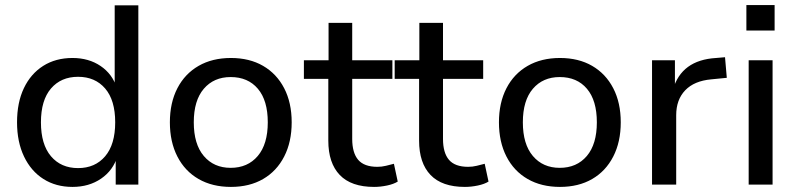

<svg xmlns="http://www.w3.org/2000/svg" viewBox="-20 -726 3134 755"><path d="M265 9Q200 9 151 -22Q102 -53 74.5 -110.5Q47 -168 47 -245Q47 -323 74 -379.5Q101 -436 150 -467Q199 -498 265 -498Q329 -498 375.5 -466.5Q422 -435 439 -381H431V-705H524V0H435V-112H442Q425 -56 377.5 -23.5Q330 9 265 9ZM287 -65Q354 -65 393.5 -111.5Q433 -158 433 -245Q433 -332 393.5 -378Q354 -424 287 -424Q220 -424 180.5 -378Q141 -332 141 -245Q141 -158 180.5 -111.5Q220 -65 287 -65Z M888 9Q815 9 761 -22Q707 -53 677.5 -110.5Q648 -168 648 -245Q648 -322 677.5 -379Q707 -436 761 -467Q815 -498 888 -498Q961 -498 1014.5 -467Q1068 -436 1097.5 -379Q1127 -322 1127 -245Q1127 -168 1097.5 -110.5Q1068 -53 1014.5 -22Q961 9 888 9ZM887 -66Q954 -66 993.5 -112.5Q1033 -159 1033 -245Q1033 -331 994 -377Q955 -423 887 -423Q821 -423 781.5 -377Q742 -331 742 -245Q742 -159 781.5 -112.5Q821 -66 887 -66Z M1451 9Q1361 9 1316 -38Q1271 -85 1271 -173V-416H1175V-489H1272V-636H1365V-489H1523V-416H1365V-180Q1365 -125 1388.5 -97.5Q1412 -70 1464 -70Q1481 -70 1497.5 -74Q1514 -78 1529 -82L1544 -12Q1528 -2 1502 3.5Q1476 9 1451 9Z M1808 9Q1718 9 1673 -38Q1628 -85 1628 -173V-416H1532V-489H1629V-636H1722V-489H1880V-416H1722V-180Q1722 -125 1745.5 -97.5Q1769 -70 1821 -70Q1838 -70 1854.5 -74Q1871 -78 1886 -82L1901 -12Q1885 -2 1859 3.5Q1833 9 1808 9Z M2182 9Q2109 9 2055 -22Q2001 -53 1971.5 -110.5Q1942 -168 1942 -245Q1942 -322 1971.5 -379Q2001 -436 2055 -467Q2109 -498 2182 -498Q2255 -498 2308.5 -467Q2362 -436 2391.5 -379Q2421 -322 2421 -245Q2421 -168 2391.5 -110.5Q2362 -53 2308.5 -22Q2255 9 2182 9ZM2181 -66Q2248 -66 2287.5 -112.5Q2327 -159 2327 -245Q2327 -331 2288 -377Q2249 -423 2181 -423Q2115 -423 2075.5 -377Q2036 -331 2036 -245Q2036 -159 2075.5 -112.5Q2115 -66 2181 -66Z M2544 0V-489H2634V-373H2626Q2643 -432 2685.5 -463Q2728 -494 2796 -498L2831 -501L2838 -420L2777 -414Q2710 -408 2674.5 -371Q2639 -334 2639 -273V0Z M2915 -606V-706H3026V-606ZM2924 0V-489H3018V0Z"/></svg>

Font: Nunito Sans 12pt ExtraLight 11pt Medium
Style: Regular
Weight: 500
Version: Version 3.101;gftools[0.9.27]